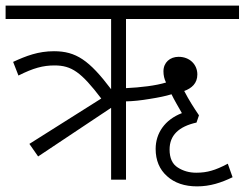

<svg xmlns="http://www.w3.org/2000/svg" viewBox="-20 -642 874 686"><path d="M377 -256.8V0H430.2V-279.8C455.1 -280.3 483.4 -283.2 515.1 -288.6C546.4 -293.5 572.3 -298.8 592.8 -305.2C601.1 -287.6 616.7 -260.7 629.9 -237.8C568.8 -214.4 536.1 -166 536.1 -109.9C536.1 -69.3 549.8 -36.6 576.7 -12.7C603.5 11.7 639.6 23.9 684.1 23.9C731 23.9 770.5 10.7 811 -8.8L793.9 -57.1C771 -44.9 751.5 -36.6 735.4 -32.2C719.2 -27.3 701.2 -24.9 681.2 -24.9C656.2 -24.9 634.3 -31.2 615.2 -43.5C595.7 -55.7 585.9 -77.1 585.9 -107.9C585.9 -158.2 618.2 -189.9 682.1 -204.1L690.9 -230C673.8 -255.4 655.3 -283.7 638.2 -316.9C665 -326.7 685.1 -344.2 685.1 -376C685.1 -411.6 657.7 -439 618.2 -439C587.4 -439 564 -418.9 564 -387.2C564 -373 566.9 -359.9 573.2 -347.2C536.6 -335.9 482.4 -329.6 430.2 -327.1V-574.2H834V-622.1H0V-574.2H377V-323.2C298.8 -426.8 251.5 -459 172.9 -459C116.7 -459 73.7 -442.4 26.9 -420.9L45.9 -372.1C99.1 -398.9 133.8 -408.2 174.8 -408.2C235.8 -408.2 270 -384.3 341.8 -290L85 -127.9L116.2 -83Z"/></svg>

Font: Noto Reveo Sans
Style: Regular
Weight: 300
Designer: Monotype Design Team
Foundry: Monotype Imaging Inc.
Version: Version 2.007